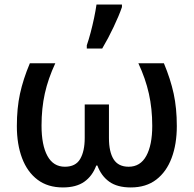

<svg xmlns="http://www.w3.org/2000/svg" viewBox="-20 -821 858 851"><path d="M706.5 -540.5Q735.8 -470.2 749.8 -405.8Q763.7 -341.3 763.7 -262.2Q763.7 -182.1 740.7 -120.8Q717.8 -59.6 672.6 -24.9Q627.4 9.8 559.6 9.8Q500 9.8 464.4 -15.6Q428.7 -41 411.6 -87.4H406.7Q389.6 -41 353.8 -15.6Q317.9 9.8 258.8 9.8Q191.9 9.8 146.5 -24.4Q101.1 -58.6 77.9 -119.9Q54.7 -181.2 54.7 -262.2Q54.7 -341.3 68.6 -405.5Q82.5 -469.7 112.3 -540.5H225.1Q193.4 -472.7 178.7 -406.7Q164.1 -340.8 164.1 -264.2Q164.1 -177.7 190.2 -129.9Q216.3 -82 267.6 -82Q315.4 -82 335.4 -116.5Q355.5 -150.9 355.5 -209.5V-357.9H462.9V-209.5Q462.9 -147.9 483.6 -115Q504.4 -82 550.3 -82Q602.1 -82 628.4 -130.1Q654.8 -178.2 654.8 -263.2Q654.8 -339.4 639.9 -406Q625 -472.7 593.3 -540.5ZM364.7 -606V-620.1Q373 -644 381.6 -676.3Q390.1 -708.5 397 -741.2Q403.8 -773.9 407.7 -800.8H520.5V-789.6Q507.8 -752.4 483.6 -701.4Q459.5 -650.4 433.1 -606Z"/></svg>

Font: Open Sans SemiBold
Style: Regular
Weight: 600
Designer: Monotype Design Team
Foundry: Monotype Imaging Inc.
Version: Version 3.003; ttfautohint (v1.8.4)